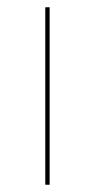

<svg xmlns="http://www.w3.org/2000/svg" viewBox="-20 -510 262 530"><path d="M117 -490V0H105V-490Z"/></svg>

Font: Lato TR Hairline
Style: Regular
Weight: 250
Designer: Lukasz Dziedzic
Foundry: Lukasz Dziedzic
Version: Version 1.104 2013